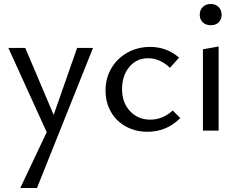

<svg xmlns="http://www.w3.org/2000/svg" viewBox="-20 -657 1212 966"><path d="M448 -416 166 289H82L215 8L22 -416H107L250 -79L368 -416Z M511 -202Q511 -264 540.5 -314Q570 -364 621.5 -392.5Q673 -421 736 -421Q819 -421 881 -367L835 -316Q784 -364 726 -364Q666 -364 630 -319.5Q594 -275 594 -210Q594 -140 634.5 -97.5Q675 -55 736 -55Q798 -55 849 -101L887 -63Q819 6 722 6Q662 6 613.5 -20.5Q565 -47 538 -94.5Q511 -142 511 -202Z M985 -583Q985 -607 1000.5 -622Q1016 -637 1041 -637Q1064 -637 1079.5 -622Q1095 -607 1095 -583Q1095 -559 1080 -544.5Q1065 -530 1041 -530Q1016 -530 1000.5 -544.5Q985 -559 985 -583ZM1001 -409 1080 -423V0H1001Z"/></svg>

Font: Ysabeau Infant Medium
Style: Regular
Weight: 500
Designer: Christian Thalmann (Catharsis Fonts)
Version: Version 0.003